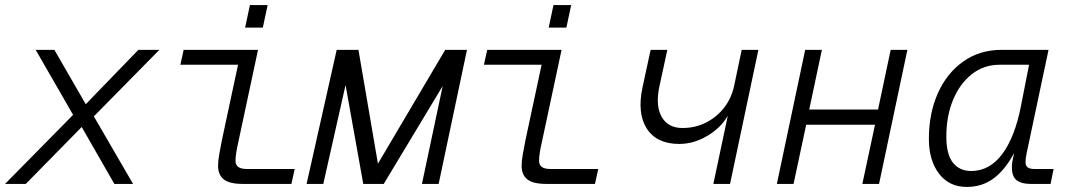

<svg xmlns="http://www.w3.org/2000/svg" viewBox="-29 -727 4249 759"><path d="M-9 0 260 -273 112 -530H186L310 -315L518 -530H601L342 -267L497 0H423L294 -225L73 0Z M930 0Q878 0 855.5 -18Q833 -36 833 -72Q833 -92 838 -118.5Q843 -145 848 -172L912 -471H684L697 -530H991L913 -165Q908 -143 905 -124.5Q902 -106 902 -91Q902 -59 946 -59H1136L1123 0ZM940 -618 959 -707H1029L1010 -618Z M1183 0 1302 -530H1388L1465 -80L1731 -530H1817L1705 0H1639L1721 -387L1488 0H1407L1337 -391L1249 0Z M2130 0Q2078 0 2055.5 -18Q2033 -36 2033 -72Q2033 -92 2038 -118.5Q2043 -145 2048 -172L2112 -471H1884L1897 -530H2191L2113 -165Q2108 -143 2105 -124.5Q2102 -106 2102 -91Q2102 -59 2146 -59H2336L2323 0ZM2140 -618 2159 -707H2229L2210 -618Z M2791 0 2848 -269Q2820 -221 2766.5 -189.5Q2713 -158 2656 -158Q2567 -158 2528 -218.5Q2489 -279 2511 -382L2543 -530H2609L2577 -382Q2562 -308 2587 -264.5Q2612 -221 2669 -221Q2719 -221 2761 -242Q2803 -263 2832.5 -300Q2862 -337 2873 -387L2903 -530H2969L2857 0Z M3042 0 3154 -530H3220L3170 -294H3442L3492 -530H3558L3446 0H3380L3430 -234H3158L3108 0Z M3793 12Q3723 12 3683 -40.5Q3643 -93 3643 -178Q3643 -279 3678.5 -358.5Q3714 -438 3779 -484Q3844 -530 3931 -530H4116L4037 -157Q4032 -136 4028.5 -117Q4025 -98 4025 -85Q4025 -59 4059 -59H4136L4124 0H4044Q4009 0 3990 -14.5Q3971 -29 3971 -67Q3971 -78 3973.5 -91.5Q3976 -105 3980 -122Q3944 -55 3898.5 -21.5Q3853 12 3793 12ZM3810 -51Q3883 -51 3933 -118Q3983 -185 4007 -308L4039 -471H3922Q3860 -471 3812.5 -433.5Q3765 -396 3738.5 -332Q3712 -268 3712 -187Q3712 -117 3738 -84Q3764 -51 3810 -51Z"/></svg>

Font: Geist Mono Light
Style: Italic
Weight: 300
Italic angle: -12°
Monospace: yes
Designer: Basement.studio, Andrés Briganti, Mateo Zaragoza
Foundry: Basement.studio, Vercel, Andrés Briganti, Guido Ferreyra, Mateo Zaragoza
Version: Version 1.500; ttfautohint (v1.8.4.7-5d5b)